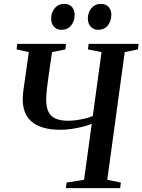

<svg xmlns="http://www.w3.org/2000/svg" viewBox="-20 -969 734 989"><path d="M319.5 0 323 -28.5 413 -43 452.5 -331Q428.5 -321.5 400.5 -314.8Q372.5 -308 344.5 -304.2Q316.5 -300.5 292 -300.5Q239 -300.5 201.5 -312Q164 -323.5 141 -344.2Q118 -365 107.5 -393.8Q97 -422.5 97 -457.5Q97 -469.5 98.2 -482.5Q99.5 -495.5 101 -507.5L128.5 -700.5L65.5 -714.5L69 -743H320L316.5 -714.5L248 -700.5L229 -569Q224.5 -536.5 221.2 -507.8Q218 -479 218 -455.5Q218 -419.5 228.5 -395.5Q239 -371.5 264 -359.2Q289 -347 331 -347Q350 -347 372.8 -350Q395.5 -353 418.2 -358.5Q441 -364 458 -371.5L503 -700.5L433 -714.5L436.5 -743H694L690.5 -714.5L622.5 -700.5L532.5 -43L602.5 -28.5L599 0ZM296 -815.5Q272.5 -815.5 257.8 -831.8Q243 -848 243.5 -874.5Q244 -905.5 262.2 -927.2Q280.5 -949 310 -949Q337 -949 350.8 -932.8Q364.5 -916.5 364.5 -893Q364 -859.5 346 -837.5Q328 -815.5 296 -815.5ZM485 -815.5Q461.5 -815.5 447 -831.8Q432.5 -848 432.5 -874.5Q433 -905.5 451.2 -927.2Q469.5 -949 498.5 -949Q526 -949 539.8 -932.8Q553.5 -916.5 553.5 -893Q553 -859.5 535 -837.5Q517 -815.5 485 -815.5Z"/></svg>

Font: Merriweather 96pt Medium
Style: Italic
Weight: 500
Italic angle: -7.8°
Version: Version 2.101